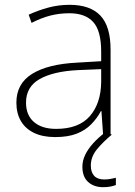

<svg xmlns="http://www.w3.org/2000/svg" viewBox="-20 -559 561 797"><path d="M269 -539Q354 -539 396.5 -494.5Q439 -450 439 -353V0H408L401 -98H399Q383 -68 358.5 -43Q334 -18 298 -4Q262 10 209 10Q157 10 121 -7.5Q85 -25 66.5 -57Q48 -89 48 -133Q48 -212 113.5 -252.5Q179 -293 300 -299L400 -305V-345Q400 -431 367 -467.5Q334 -504 268 -504Q227 -504 189.5 -494.5Q152 -485 111 -464L99 -498Q138 -516 180.5 -527.5Q223 -539 269 -539ZM304 -268Q202 -263 145 -231Q88 -199 88 -133Q88 -81 121 -52.5Q154 -24 213 -24Q307 -24 353 -77Q399 -130 400 -219V-272ZM357 128Q357 156 371 171Q385 186 413 186Q427 186 440 183.5Q453 181 461 179V209Q451 213 438 215.5Q425 218 408 218Q370 218 346 196.5Q322 175 322 133Q322 108 333.5 84Q345 60 366.5 36Q388 12 420 -12L444 0Q410 28 383.5 59.5Q357 91 357 128Z"/></svg>

Font: Noto Sans Hebrew ExtraLight
Style: Regular
Weight: 250
Designer: Monotype Design Team
Foundry: Monotype Imaging Inc.
Version: Version 2.003